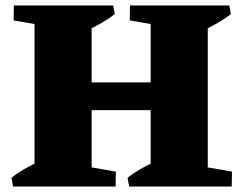

<svg xmlns="http://www.w3.org/2000/svg" viewBox="-20 -686 895 706"><path d="M107 0V-666H317V0ZM258 -281V-383H602V-281ZM534 0V-666H744V0ZM168 -587 30 -611 31 -666H171ZM303 -575 302 -666H396L402 -634Q381 -618 356.5 -603.5Q332 -589 303 -575ZM595 -587 457 -611 458 -666H598ZM730 -575 729 -666H823L829 -634Q808 -618 783.5 -603.5Q759 -589 730 -575ZM28 0 22 -32Q43 -49 68 -63.5Q93 -78 121 -91L122 0ZM265 0 268 -79 406 -55 405 0ZM455 0 449 -32Q470 -49 495 -63.5Q520 -78 548 -91L549 0ZM692 0 695 -79 833 -55 832 0Z"/></svg>

Font: Eczar ExtraBold
Style: Regular
Weight: 800
Designer: Vaibhav Singh
Foundry: Rosetta Type Foundry
Version: Version 2.000